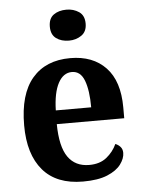

<svg xmlns="http://www.w3.org/2000/svg" viewBox="-55 -811 643 865"><g transform="rotate(-5 267.0 -379.0)"><path d="M286 10Q166 10 104.5 -62Q43 -134 43 -265Q43 -406 104 -477.5Q165 -549 276 -549Q378 -549 436.5 -487.5Q495 -426 495 -307V-258H190Q191 -156 224 -109Q257 -62 320 -62Q368 -62 398.5 -86.5Q429 -111 445 -146Q458 -141 467.5 -130.5Q477 -120 477 -103Q477 -78 457.5 -51.5Q438 -25 396 -7.5Q354 10 286 10ZM351 -320Q351 -397 334 -441.5Q317 -486 278 -486Q239 -486 216 -443Q193 -400 191 -320ZM278 -628Q243 -628 220 -645Q197 -662 197 -698Q197 -735 220 -751.5Q243 -768 278 -768Q310 -768 334.5 -751.5Q359 -735 359 -698Q359 -662 334.5 -645Q310 -628 278 -628Z"/></g></svg>

Font: Noto Serif Sinhala SemiCondensed
Style: Bold
Weight: 700
Width: 4
Designer: Jelle Bosma - Monotype Design Team
Foundry: Monotype Imaging Inc.
Version: Version 2.007; ttfautohint (v1.8.4.7-5d5b)